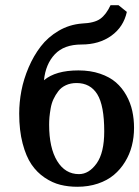

<svg xmlns="http://www.w3.org/2000/svg" viewBox="-20 -712 538 742"><path d="M438 -691.9 470.2 -666Q457.5 -607.9 410.4 -574Q363.3 -540 294.9 -540Q227.5 -540 191.9 -502.2Q156.2 -464.4 149.9 -401.9Q194.8 -439.9 283.2 -439.9Q329.6 -439.9 366.7 -427.2Q403.8 -414.6 428 -393.6Q452.1 -372.6 468.3 -343.5Q484.4 -314.5 491.2 -283.2Q498 -252 498 -217.8Q498 -181.6 489.5 -148.4Q481 -115.2 463.1 -86.2Q445.3 -57.1 419.9 -35.9Q394.5 -14.6 358.2 -2.4Q321.8 9.8 278.8 9.8Q244.1 9.8 213.4 2.2Q182.6 -5.4 152.8 -25.4Q123 -45.4 101.8 -76.4Q80.6 -107.4 67.4 -157.7Q54.2 -208 54.2 -272.9Q54.2 -316.4 62.7 -361.3Q71.3 -406.2 90.6 -451.4Q109.9 -496.6 137.5 -532.5Q165 -568.4 206.3 -592.8Q247.6 -617.2 296.9 -621.1Q344.7 -623 367.4 -639.2Q390.1 -655.3 407.2 -691.9ZM275.9 -391.1Q252.9 -391.1 234.9 -382.8Q216.8 -374.5 205.6 -359.9Q194.3 -345.2 186.8 -329.1Q179.2 -313 175.8 -293.2Q172.4 -273.4 171.1 -259Q169.9 -244.6 169.9 -230Q169.9 -140.6 200.9 -89.8Q231.9 -39.1 285.2 -39.1Q323.7 -39.1 353.3 -80.3Q382.8 -121.6 382.8 -204.1Q382.8 -304.2 356 -347.7Q329.1 -391.1 275.9 -391.1Z"/></svg>

Font: Linear Smooth
Style: Bold
Weight: 700
Designer: Philipp H. Poll, Flanker
Foundry: Philipp H. Poll, reworked by Flanker
Version: Version 1.061 | FøM Fix